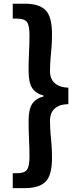

<svg xmlns="http://www.w3.org/2000/svg" viewBox="-20 -823 418 1016"><path d="M47.5 172.5V93.6H70.6Q109.6 93.6 122.8 74.9Q136 56.3 136 7.6Q136 -40.1 133.6 -85.1Q131.3 -130 131.3 -182.4Q131.3 -244.6 150.5 -273.6Q169.7 -302.6 210.8 -312.6V-317.4Q169.7 -328.1 150.5 -357Q131.3 -385.9 131.3 -447.5Q131.3 -501.5 133.6 -546.3Q136 -591.1 136 -638.3Q136 -688 122.8 -706.2Q109.6 -724.4 70.6 -724.4H47.5V-803.4H113.3Q186.5 -803.4 220.8 -769.4Q255.1 -735.5 255.1 -643.9Q255.1 -603.9 252.6 -572.4Q250.1 -540.9 247.3 -510.9Q244.6 -480.8 244.6 -443.9Q244.6 -423.4 253.2 -404.6Q261.9 -385.8 283.2 -373.2Q304.5 -360.6 341.7 -359V-271.9Q304.5 -271.2 283.2 -258.5Q261.9 -245.9 253.2 -227Q244.6 -208.1 244.6 -186.4Q244.6 -150 247.3 -119.9Q250.1 -89.8 252.6 -58.3Q255.1 -26.8 255.1 14.2Q255.1 104.8 220.8 138.6Q186.5 172.5 113.3 172.5Z"/></svg>

Font: Noto Sans JP
Style: Regular
Weight: 100
Designer: Ryoko NISHIZUKA 西塚涼子 (kana, bopomofo & ideographs); Paul D. Hunt (Latin, Greek & Cyrillic); Sandoll Communications 산돌커뮤니
Foundry: Adobe
Version: Version 2.004;hotconv 1.0.118;makeotfexe 2.5.65603